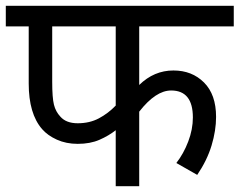

<svg xmlns="http://www.w3.org/2000/svg" viewBox="-20 -642 826 662"><path d="M248 -217Q208 -217 188 -240Q172 -257 166 -281Q160 -305 160 -360V-551H379V-278Q353 -251 321 -234Q289 -217 248 -217ZM570 -330Q645 -330 645 -237Q645 -196 629 -154Q613 -112 588 -80L660 -39Q694 -89 709.5 -140.5Q725 -192 725 -239Q725 -316 683.5 -357.5Q642 -399 578 -399Q511 -399 460 -349V-551H786V-622H0V-551H79V-354Q79 -250 125 -197Q144 -175 176 -160.5Q208 -146 248 -146Q291 -146 323 -160Q355 -174 379 -193V0H460V-257Q517 -330 570 -330Z"/></svg>

Font: Noto Sans Devanagari
Style: Regular
Weight: 400
Designer: Jelle Bosma - Monotype Design Team
Foundry: Monotype Imaging Inc.
Version: Version 1.901